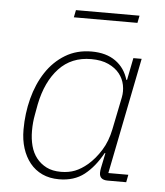

<svg xmlns="http://www.w3.org/2000/svg" viewBox="-51 -728 673 785"><g transform="rotate(5 285.5 -335.5)"><path d="M419 0Q385 0 385 -29Q385 -34 385.5 -38.5Q386 -43 387 -48L400 -111H397Q365 -53 323.5 -20.5Q282 12 220 12Q181 12 151 -2Q121 -16 100.5 -41.5Q80 -67 69 -101.5Q58 -136 58 -178Q58 -244 74 -305.5Q90 -367 121.5 -415Q153 -463 200 -491.5Q247 -520 308 -520Q368 -520 406.5 -492.5Q445 -465 459 -417H462L480 -508H514L419 -31H501L495 0ZM225 -19Q257 -19 282.5 -29Q308 -39 334 -61Q363 -86 386.5 -123.5Q410 -161 420 -211L447 -344Q452 -369 447 -394.5Q442 -420 425.5 -441Q409 -462 380 -475.5Q351 -489 309 -489Q228 -489 177 -434.5Q126 -380 107 -286L99 -242Q96 -226 94.5 -210.5Q93 -195 93 -175Q93 -143 100.5 -114.5Q108 -86 124.5 -65Q141 -44 165.5 -31.5Q190 -19 225 -19ZM229 -683H490L484 -653H223Z"/></g></svg>

Font: IBM Plex Sans ExtLt
Style: Italic
Weight: 200
Italic angle: -11°
Designer: Mike Abbink, Paul van der Laan, Pieter van Rosmalen
Foundry: Bold Monday
Version: Version 3.005